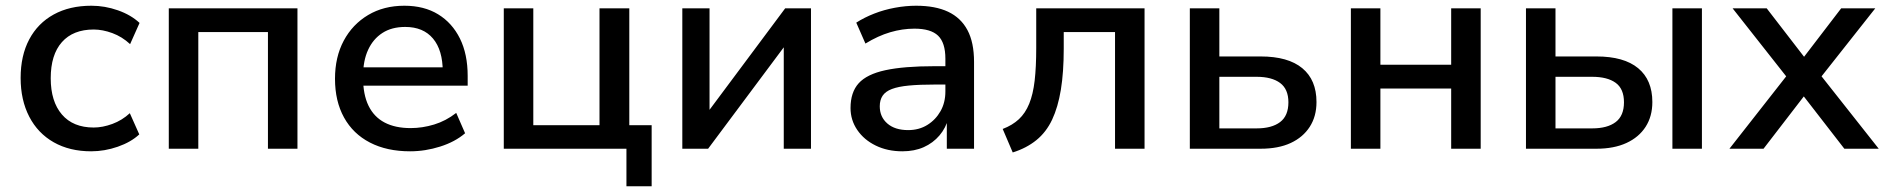

<svg xmlns="http://www.w3.org/2000/svg" viewBox="-20 -519 6590 670"><path d="M298 9Q223 9 167.5 -22.5Q112 -54 82 -112Q52 -170 52 -247Q52 -325 82 -381.5Q112 -438 167.5 -468.5Q223 -499 299 -499Q346 -499 391.5 -483Q437 -467 467 -439L434 -365Q406 -391 372 -403.5Q338 -416 307 -416Q235 -416 196 -372Q157 -328 157 -246Q157 -165 196 -119.5Q235 -74 307 -74Q338 -74 372 -86.5Q406 -99 433 -124L466 -50Q437 -23 391 -7Q345 9 298 9Z M569 0V-490H1018V0H915V-407H672V0Z M1411 9Q1330 9 1271 -21.5Q1212 -52 1180.5 -109Q1149 -166 1149 -244Q1149 -320 1179.5 -377Q1210 -434 1264.5 -466.5Q1319 -499 1391 -499Q1460 -499 1509 -469Q1558 -439 1585 -384.5Q1612 -330 1612 -254V-220H1229V-284H1541L1525 -269Q1525 -344 1491 -384.5Q1457 -425 1394 -425Q1347 -425 1314.5 -404Q1282 -383 1264.5 -345Q1247 -307 1247 -254V-247Q1247 -189 1266 -150Q1285 -111 1322 -91.5Q1359 -72 1413 -72Q1454 -72 1495 -84.5Q1536 -97 1572 -125L1603 -54Q1568 -24 1516 -7.5Q1464 9 1411 9Z M2166 131V0H1738V-490H1841V-82H2072V-490H2176V-82H2254V131Z M2361 0V-490H2456V-109H2436L2720 -490H2810V0H2715V-382H2736L2451 0Z M3129 9Q3077 9 3036 -11Q2995 -31 2971.5 -65.5Q2948 -100 2948 -142Q2948 -197 2976.5 -228.5Q3005 -260 3069.5 -274Q3134 -288 3241 -288H3294V-224H3243Q3189 -224 3152 -220.5Q3115 -217 3092.5 -208.5Q3070 -200 3060 -185Q3050 -170 3050 -148Q3050 -111 3076.5 -88Q3103 -65 3149 -65Q3187 -65 3216 -83Q3245 -101 3262 -131Q3279 -161 3279 -200V-314Q3279 -370 3253.5 -394.5Q3228 -419 3171 -419Q3129 -419 3086.5 -406.5Q3044 -394 3000 -367L2968 -440Q2996 -458 3030.5 -471.5Q3065 -485 3103 -492Q3141 -499 3177 -499Q3244 -499 3288.5 -478Q3333 -457 3356 -414Q3379 -371 3379 -303V0H3284V-108H3290Q3281 -73 3258.5 -46.5Q3236 -20 3203.5 -5.5Q3171 9 3129 9Z M3514 13 3479 -69Q3513 -82 3535.5 -103Q3558 -124 3571.5 -157Q3585 -190 3590.5 -237.5Q3596 -285 3596 -352V-490H3974V0H3871V-407H3692V-349Q3692 -267 3682 -206Q3672 -145 3651.5 -101.5Q3631 -58 3596.5 -30Q3562 -2 3514 13Z M4132 0V-490H4235V-322H4379Q4475 -322 4524.5 -281Q4574 -240 4574 -163Q4574 -113 4550.5 -76.5Q4527 -40 4484 -20Q4441 0 4379 0ZM4235 -71H4365Q4418 -71 4447 -93Q4476 -115 4476 -162Q4476 -208 4447 -229.5Q4418 -251 4365 -251H4235Z M4694 0V-490H4797V-293H5044V-490H5147V0H5044V-210H4797V0Z M5305 0V-490H5408V-322H5551Q5647 -322 5696.5 -281Q5746 -240 5746 -163Q5746 -113 5722.5 -76.5Q5699 -40 5655.5 -20Q5612 0 5551 0ZM5408 -71H5536Q5589 -71 5618 -93Q5647 -115 5647 -162Q5647 -209 5618 -230Q5589 -251 5536 -251H5408ZM5816 0V-490H5919V0Z M6015 0 6233 -278 6234 -226 6026 -490H6145L6290 -302H6261L6405 -490H6524L6317 -228L6318 -276L6536 0H6416L6261 -200H6288L6134 0Z"/></svg>

Font: Nunito Sans 11pt SemiBold
Style: Regular
Weight: 600
Version: Version 3.101;gftools[0.9.27]